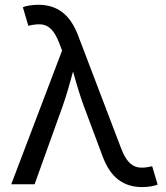

<svg xmlns="http://www.w3.org/2000/svg" viewBox="-20 -759 682 791"><path d="M235.8 -550.8 224.6 -580.1Q210 -618.2 193.1 -636.2Q176.3 -654.3 155.8 -657.7Q135.3 -661.1 105.5 -654.8L96.7 -652.8L74.2 -729Q82.5 -733.4 100.8 -736.3Q119.1 -739.3 138.7 -739.3Q196.3 -739.3 236.6 -708.7Q276.9 -678.2 301.8 -612.8L479 -147.9Q493.2 -110.4 510.3 -92Q527.3 -73.7 548.1 -69.8Q568.8 -65.9 598.1 -72.3L606.9 -74.2L629.4 1.5Q621.1 5.4 603.3 8.5Q585.4 11.7 564.9 11.7Q507.8 11.7 467.5 -18.8Q427.2 -49.3 402.8 -114.7L324.7 -323.7Q306.2 -373.5 282.2 -460Q266.6 -515.1 264.6 -521H296.9Q285.2 -481.9 276.9 -449.7Q268.6 -418.9 258.8 -385.7Q249 -352.5 238.8 -323.7L122.6 0H26.4Z"/></svg>

Font: Inter RS Variable
Style: Regular
Weight: 400
Designer: Rasmus Andersson (customised by Maria Ramos and Noel Pretorius)
Foundry: rsms
Version: Version 3.001;Glyphs 3.2.3 (3260)